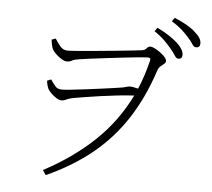

<svg xmlns="http://www.w3.org/2000/svg" viewBox="-58 -893 1117 1011"><g transform="rotate(5 500.0 -387.0)"><path d="M189 -658.2 210 -666Q219.7 -650.4 236.1 -629.2Q252.4 -607.9 277.8 -607.9Q292 -607.9 331.3 -611.1Q370.6 -614.3 421.6 -618.9Q472.7 -623.5 523.9 -628.7Q575.2 -633.8 614.3 -637.9Q653.3 -642.1 667 -644Q682.1 -645.5 691.2 -656.2Q700.2 -667 710 -667Q721.7 -667 742.9 -655Q764.2 -643.1 781.5 -626.7Q798.8 -610.4 798.8 -598.1Q798.8 -589.4 790.5 -583Q782.2 -576.7 772.2 -567.9Q762.2 -559.1 756.8 -543Q709.5 -398.9 637.2 -287.6Q564.9 -176.3 462.2 -92Q359.4 -7.8 220.2 55.2L203.1 29.8Q354.5 -50.3 466.8 -156.2Q579.1 -262.2 647.9 -402.8Q608.4 -400.9 562 -395.8Q515.6 -390.6 470.9 -384.3Q426.3 -377.9 390.1 -372.1Q354 -366.2 335 -362.8Q313 -358.9 302.2 -354.5Q291.5 -350.1 284.9 -347.2Q278.3 -344.2 269 -344.2Q256.8 -344.2 242.2 -353Q227.5 -361.8 215.1 -373.8Q202.6 -385.7 196.8 -395Q192.4 -403.3 189 -414.6Q185.5 -425.8 184.1 -440.9L205.1 -449.2Q221.7 -424.3 232.7 -412.6Q243.7 -400.9 267.1 -400.9Q280.8 -400.9 312.5 -404.3Q344.2 -407.7 384.5 -412.6Q424.8 -417.5 464.6 -422.9Q504.4 -428.2 535.2 -432.6Q565.9 -437 578.1 -439Q592.3 -441.4 602.8 -444.8Q613.3 -448.2 623 -448.2Q631.3 -448.2 642.1 -446Q652.8 -443.8 665 -440.9Q680.2 -475.6 692.1 -512.7Q704.1 -549.8 713.9 -588.9Q717.8 -603 713.4 -606Q709 -608.9 700.2 -608.9Q689.9 -608.9 656 -605.7Q622.1 -602.5 576.2 -597.2Q530.3 -591.8 483.2 -586.2Q436 -580.6 397.9 -575.7Q359.9 -570.8 342.8 -567.9Q317.4 -564.5 305.4 -557.6Q293.5 -550.8 278.8 -550.8Q266.6 -550.8 250.5 -560.5Q234.4 -570.3 220.5 -583.5Q206.5 -596.7 201.2 -606.9Q197.3 -614.3 194.3 -626Q191.4 -637.7 189 -658.2ZM725.1 -750 738.8 -769Q776.4 -751 802.5 -733.4Q828.6 -715.8 846.2 -700.2Q882.8 -666 882.8 -638.2Q882.8 -616.2 861.8 -616.2Q851.6 -616.2 841.6 -632.3Q831.5 -648.4 814.9 -668Q799.3 -686.5 777.8 -707.8Q756.3 -729 725.1 -750ZM811 -810.1 825.2 -829.1Q861.8 -813.5 888.7 -798.3Q915.5 -783.2 932.1 -768.1Q953.1 -750 962.2 -735.6Q971.2 -721.2 971.2 -706.1Q971.2 -684.1 950.2 -684.1Q938 -684.1 928.7 -700Q919.4 -715.8 901.9 -733.9Q883.8 -754.4 864 -772Q844.2 -789.6 811 -810.1Z"/></g></svg>

Font: Source Han Serif CN ExtraLight
Style: Regular
Weight: 250
Designer: Ryoko NISHIZUKA  (kana & ideographs); Frank Grießhammer (Latin, Greek & Cyrillic); Wenlong ZHANG  (bopomofo); Sandoll Co
Foundry: Adobe Systems Incorporated
Version: Version 1.001;PS 1.001;hotconv 16.6.54;makeotf.lib2.5.65590